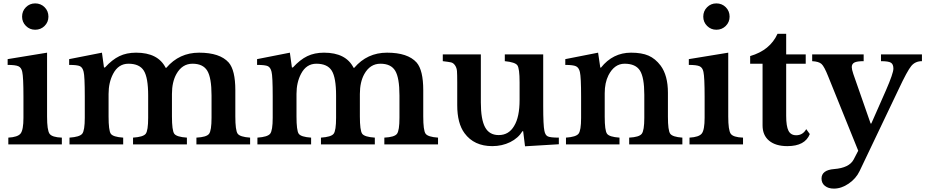

<svg xmlns="http://www.w3.org/2000/svg" viewBox="-20 -850 5446 1130"><path d="M257 -540V-164Q257 -84 271.5 -63Q286 -42 344 -40V0H29V-40Q85 -43 101.5 -64.5Q118 -86 118 -157V-280Q118 -396 111 -427Q106 -452 88.5 -460Q71 -468 25 -468V-502ZM110 -752Q110 -785 132.5 -807.5Q155 -830 187 -830Q220 -830 242.5 -807.5Q265 -785 265 -752Q265 -720 242.5 -697.5Q220 -675 187 -675Q155 -675 132.5 -697.5Q110 -720 110 -752Z M619 -297V-165Q619 -82 632 -63Q645 -44 705 -40V0H389V-40Q449 -44 464 -63Q479 -82 479 -157V-281Q479 -403 472 -428Q466 -453 450.5 -460.5Q435 -468 387 -468V-502L580 -540L592 -453H598Q640 -499 682.5 -519.5Q725 -540 781 -540Q910 -540 955 -451H959Q1035 -540 1152 -540Q1274 -540 1326 -482Q1365 -437 1365 -319V-165Q1365 -83 1378.5 -63.5Q1392 -44 1452 -40V0H1136V-40Q1196 -43 1210.5 -62.5Q1225 -82 1225 -157V-288Q1225 -392 1200 -433.5Q1175 -475 1113 -475Q1052 -475 1018 -414Q992 -367 992 -297V-165Q992 -82 1005.5 -63Q1019 -44 1080 -40V0H763V-40Q823 -44 837.5 -62.5Q852 -81 852 -157V-288Q852 -393 826.5 -434Q801 -475 736 -475Q677 -475 646 -416Q619 -365 619 -297Z M1725 -297V-165Q1725 -82 1738 -63Q1751 -44 1811 -40V0H1495V-40Q1555 -44 1570 -63Q1585 -82 1585 -157V-281Q1585 -403 1578 -428Q1572 -453 1556.5 -460.5Q1541 -468 1493 -468V-502L1686 -540L1698 -453H1704Q1746 -499 1788.5 -519.5Q1831 -540 1887 -540Q2016 -540 2061 -451H2065Q2141 -540 2258 -540Q2380 -540 2432 -482Q2471 -437 2471 -319V-165Q2471 -83 2484.5 -63.5Q2498 -44 2558 -40V0H2242V-40Q2302 -43 2316.5 -62.5Q2331 -82 2331 -157V-288Q2331 -392 2306 -433.5Q2281 -475 2219 -475Q2158 -475 2124 -414Q2098 -367 2098 -297V-165Q2098 -82 2111.5 -63Q2125 -44 2186 -40V0H1869V-40Q1929 -44 1943.5 -62.5Q1958 -81 1958 -157V-288Q1958 -393 1932.5 -434Q1907 -475 1842 -475Q1783 -475 1752 -416Q1725 -365 1725 -297Z M3038 -262V-366Q3038 -447 3025 -465.5Q3012 -484 2951 -490V-530H3177V-227Q3177 -111 3184 -80Q3189 -54 3204.5 -47Q3220 -40 3269 -40V-1L3070 11L3059 -78H3055Q3030 -37 2982.5 -13.5Q2935 10 2877 10Q2770 10 2714 -66Q2671 -124 2671 -231V-366Q2671 -412 2669.5 -431.5Q2668 -451 2658 -465.5Q2648 -480 2634 -483Q2620 -486 2586 -490V-530H2810V-247Q2810 -147 2835 -101Q2860 -55 2915 -55Q2975 -55 3006 -109Q3038 -161 3038 -262Z M3539 -301V-163Q3539 -82 3552.5 -63Q3566 -44 3626 -40V0H3311V-40Q3370 -44 3385 -63Q3400 -82 3400 -156V-281Q3400 -396 3393 -426Q3387 -452 3370 -460Q3353 -468 3307 -468V-502L3500 -540L3513 -452H3517Q3587 -540 3694 -540Q3757 -540 3797 -522.5Q3837 -505 3868 -464Q3911 -406 3911 -304V-163Q3911 -82 3924.5 -63Q3938 -44 3996 -40V0H3683V-40Q3742 -43 3757 -62.5Q3772 -82 3772 -156V-292Q3772 -394 3746.5 -434.5Q3721 -475 3656 -475Q3596 -475 3561 -407Q3539 -363 3539 -301Z M4266 -540V-164Q4266 -84 4280.5 -63Q4295 -42 4353 -40V0H4038V-40Q4094 -43 4110.5 -64.5Q4127 -86 4127 -157V-280Q4127 -396 4120 -427Q4115 -452 4097.5 -460Q4080 -468 4034 -468V-502ZM4119 -752Q4119 -785 4141.5 -807.5Q4164 -830 4196 -830Q4229 -830 4251.5 -807.5Q4274 -785 4274 -752Q4274 -720 4251.5 -697.5Q4229 -675 4196 -675Q4164 -675 4141.5 -697.5Q4119 -720 4119 -752Z M4468 -475H4395V-520Q4512 -554 4556 -651H4607V-530H4722V-475H4607V-168Q4607 -107 4620.5 -80.5Q4634 -54 4666 -54Q4705 -54 4725 -90L4746 -61Q4718 10 4614 10Q4545 10 4506.5 -22Q4468 -54 4468 -112Z M5268 -323 5039 157Q5018 201 4975 230.5Q4932 260 4888 260Q4855 260 4835 244Q4815 228 4815 201Q4815 151 4889 145Q4978 138 5004 89L5031 37L4854 -401Q4831 -459 4815 -473.5Q4799 -488 4760 -490V-530H5063V-490Q5024 -490 5008.5 -482Q4993 -474 4993 -455Q4993 -442 5002 -415L5104 -123H5108L5194 -318Q5238 -419 5238 -446Q5238 -472 5223.5 -481Q5209 -490 5165 -490V-530H5406V-490Q5367 -490 5343.5 -462Q5320 -434 5268 -323Z"/></svg>

Font: Libre Baskerville
Style: Bold
Weight: 700
Designer: Pablo Impallari, Rodrigo Fuenzalida
Foundry: Pablo Impallari, Rodrigo Fuenzalida
Version: Version 1.000